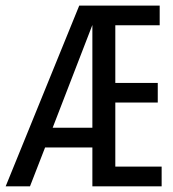

<svg xmlns="http://www.w3.org/2000/svg" viewBox="-41 -658 611 678"><path d="M529.8 0H285.2V-137.2H118.2L64.9 0H-21L238.8 -638.2H522.9V-568.8H366.2V-365.2H516.1V-295.9H366.2V-69.8H529.8ZM285.2 -207V-569.8L145 -207Z"/></svg>

Font: Code New Roman
Style: Regular
Weight: 400
Monospace: yes
Designer: Sam Radian
Foundry: Code New Roman
Version: Version 2.00 November 29, 2014